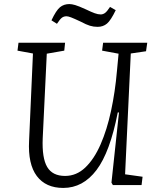

<svg xmlns="http://www.w3.org/2000/svg" viewBox="-20 -910 771 944"><path d="M595 -53 681 -41 676 0H535L528 -12L565 -357H559Q521 -162 454.5 -74Q388 14 291 14Q205 14 161 -44.5Q117 -103 123 -218L142 -647L66 -661L71 -700H300L296 -661L210 -646L190 -230Q186 -133 212 -89Q238 -45 300 -45Q356 -45 399.5 -86.5Q443 -128 474.5 -200Q506 -272 526 -365Q546 -458 555 -561L563 -646L482 -661L487 -700H704L698 -658L623 -647ZM460 -778Q440 -778 422 -783.5Q404 -789 378 -803Q344 -819 329.5 -824.5Q315 -830 307 -830Q294 -830 284.5 -823Q275 -816 260 -793L233 -810Q256 -859 275 -874.5Q294 -890 321 -890Q333 -890 350 -885Q367 -880 402 -864Q429 -851 445.5 -845Q462 -839 475 -839Q486 -839 496 -846Q506 -853 521 -876L549 -860Q525 -810 506 -794Q487 -778 460 -778Z"/></svg>

Font: Literata 12pt Light
Style: Italic
Weight: 300
Italic angle: -2°
Designer: Latin by Veronika Burian and Jose Scaglione. Greek by Irene Vlachou. Cyrillic by Vera Evstafieva
Foundry: TypeTogether
Version: Version 3.002